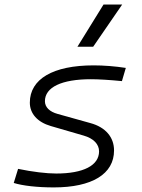

<svg xmlns="http://www.w3.org/2000/svg" viewBox="-20 -815 626 845"><path d="M216.8 9.8C385.3 9.8 481.9 -49.3 481.9 -152.8C481.9 -211.4 444.3 -255.4 377.4 -273.4L233.9 -313.5C198.2 -323.2 177.7 -343.3 177.7 -369.6C177.7 -431.2 251.5 -466.3 379.9 -466.3C412.6 -466.3 462.4 -463.4 516.6 -458L533.7 -516.1C487.3 -523.4 436 -527.3 392.1 -527.3C213.4 -527.3 111.3 -467.3 111.3 -363.3C111.3 -314.9 145 -277.3 203.6 -260.3L348.1 -218.3C391.1 -206.1 416 -180.7 416 -148.9C416 -86.9 347.2 -51.3 227.5 -51.3C184.6 -51.3 123.5 -58.6 59.6 -71.8L40.5 -9.8C79.6 2.4 144 9.8 216.8 9.8ZM320.8 -609.4H390.1L517.6 -794.9H435.5Z"/></svg>

Font: Cascadia Mono PL Light
Style: Italic
Weight: 300
Italic angle: -10°
Monospace: yes
Designer: Aaron Bell
Foundry: Saja Typeworks
Version: Version 2404.023